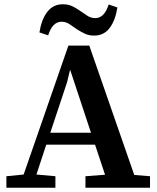

<svg xmlns="http://www.w3.org/2000/svg" viewBox="-20 -881 738 901"><path d="M10 0V-54L91 -62L301 -667H399L610 -60L684 -54V0H381V-54L473 -61L426 -202H197L151 -62L240 -54V0ZM295 -496 216 -258H407L309 -554ZM165 -729Q175 -791 202.5 -826Q230 -861 275 -861Q300 -861 319 -852Q338 -843 356 -830Q373 -819 389.5 -807.5Q406 -796 427 -796Q470 -796 490 -860L531 -846Q521 -784 494 -749Q467 -714 422 -714Q397 -714 378 -723Q359 -732 342 -743Q324 -755 307 -767Q290 -779 269 -779Q226 -779 206 -715Z"/></svg>

Font: Source Serif 4 SmText Semibold
Style: Regular
Weight: 600
Designer: Frank Grießhammer
Foundry: Adobe
Version: Version 4.005;hotconv 1.1.0;makeotfexe 2.6.0